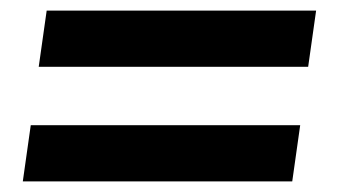

<svg xmlns="http://www.w3.org/2000/svg" viewBox="-20 -435 640 362"><path d="M53 -309H561L576 -415H68ZM23 -93H531L546 -199H38Z"/></svg>

Font: Chivo
Style: Bold Italic
Weight: 700
Italic angle: -8°
Designer: Hector Gatti
Foundry: Omnibus-Type
Version: Version 1.003;PS 001.003;hotconv 1.0.70;makeotf.lib2.5.58329